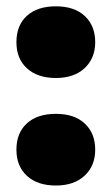

<svg xmlns="http://www.w3.org/2000/svg" viewBox="-20 -578 354 608"><path d="M157 9.5Q99 9.5 65.5 -21Q32 -51.5 32 -104Q32 -157 65 -187.2Q98 -217.5 157 -217.5Q216 -217.5 248.8 -186.5Q281.5 -155.5 281.5 -104Q281.5 -53 248 -21.8Q214.5 9.5 157 9.5ZM157 -331Q99 -331 65.5 -361.5Q32 -392 32 -444.5Q32 -497.5 65 -527.8Q98 -558 157 -558Q216 -558 248.8 -527Q281.5 -496 281.5 -444.5Q281.5 -393.5 248 -362.2Q214.5 -331 157 -331Z"/></svg>

Font: Encode Sans SC SemiExpanded ExtraBold
Style: Regular
Weight: 800
Width: 6
Designer: Multiple Designers
Foundry: Impallari Type
Version: Version 3.002